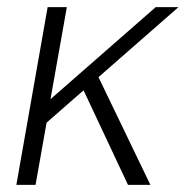

<svg xmlns="http://www.w3.org/2000/svg" viewBox="-20 -520 522 540"><path d="M257 -303 403 0H340L215 -266L111 -175L80 0H26L114 -500H168L122 -241L418 -500H482Z"/></svg>

Font: Sarabun ExtraLight
Style: Italic
Weight: 275
Italic angle: -10°
Designer: Suppakit Chalermlarp | Katatrad Co.,Ltd.
Foundry: Cadson Demak Co.,Ltd.
Version: Version 1.000; ttfautohint (v1.6)